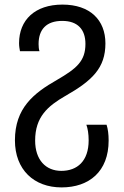

<svg xmlns="http://www.w3.org/2000/svg" viewBox="-20 -566 538 836"><path d="M248 250C368 250 453 181 453 46C453 18 450 -4 444 -23H356C362 -7 366 17 366 45C366 136 316 178 247 178C179 178 133 130 133 46C133 -57 188 -104 264 -148C382 -215 439 -270 439 -377C439 -479 372 -546 252 -546C132 -546 63 -479 63 -378C63 -365 65 -354 67 -343H152C149 -352 148 -362 148 -374C148 -438 182 -475 251 -475C318 -475 352 -438 352 -375C352 -300 314 -268 228 -218C126 -160 45 -95 45 45C45 173 128 250 248 250Z"/></svg>

Font: Noto Sans Georgian SemiCondensed
Style: Regular
Weight: 400
Width: 4
Designer: Monotype Design Team, Akaki Razmadze
Foundry: Google LLC
Version: Version 2.005